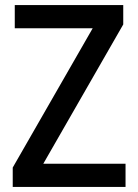

<svg xmlns="http://www.w3.org/2000/svg" viewBox="-20 -734 541 754"><path d="M473 0H30V-76L344 -623H38V-714H464V-638L150 -91H473Z"/></svg>

Font: Noto Sans Telugu SemiCondensed Medium
Style: Regular
Weight: 500
Width: 4
Designer: Jelle Bosma - Monotype Design Team
Foundry: Monotype Imaging Inc.
Version: Version 2.005; ttfautohint (v1.8.4.7-5d5b)